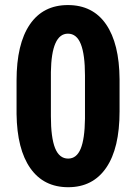

<svg xmlns="http://www.w3.org/2000/svg" viewBox="-20 -741 546 770"><path d="M320.8 -438Q320.8 -522 304.2 -564Q287.6 -606 252.4 -606Q186.5 -606 184.1 -452.1V-274.9Q184.1 -189 200.9 -147Q217.8 -105 253.4 -105Q287.1 -105 303.5 -144.3Q319.8 -183.6 320.8 -264.6ZM459.5 -293.9Q459.5 -146.5 406 -68.4Q352.5 9.8 253.4 9.8Q155.3 9.8 101.8 -66.2Q48.3 -142.1 46.4 -283.7V-418Q46.4 -564.9 99.6 -642.8Q152.8 -720.7 252.4 -720.7Q352.1 -720.7 405.3 -643.6Q458.5 -566.4 459.5 -423.3Z"/></svg>

Font: MAUL Condensed Bold
Style: Condensed Bold
Weight: 700
Designer: MAUL
Version: Version 1.0; 2020; ttfautohint (v1.8.3)